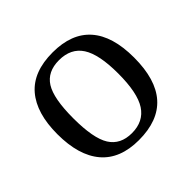

<svg xmlns="http://www.w3.org/2000/svg" viewBox="-125 -606 750 750"><g transform="rotate(-45 250.0 -230.5)"><path d="M461.9 -231.9Q461.9 9.8 247.1 9.8Q143.6 9.8 90.8 -52.2Q38.1 -114.3 38.1 -231.9Q38.1 -348.1 90.8 -409.7Q143.6 -471.2 251 -471.2Q355.5 -471.2 408.7 -410.9Q461.9 -350.6 461.9 -231.9ZM374 -231.9Q374 -337.4 343.3 -384.8Q312.5 -432.1 247.1 -432.1Q183.1 -432.1 154.5 -386.7Q126 -341.3 126 -231.9Q126 -121.1 155 -75Q184.1 -28.8 247.1 -28.8Q311.5 -28.8 342.8 -76.7Q374 -124.5 374 -231.9Z"/></g></svg>

Font: Times New Roman
Style: Regular
Weight: 400
Designer: Steve Matteson
Foundry: Ascender Corporation
Version: Version 2.00.3